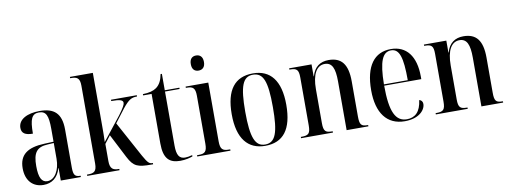

<svg xmlns="http://www.w3.org/2000/svg" viewBox="-62 -1101 3853 1452"><g transform="rotate(-10 1865.0 -375.0)"><path d="M176 10C239 10 287 -24 307 -96H309V0H463V-10H461C421 -10 408 -24 408 -83V-374C408 -500 352 -546 242 -546C148 -546 77 -511 77 -445C77 -403 106 -386 163 -386C163 -497 180 -536 235 -536C290 -536 306 -500 306 -397V-299L235 -296C105 -291 41 -245 41 -141C41 -44 96 10 176 10ZM209 -13C166 -13 145 -50 145 -140C145 -239 172 -282 258 -286L306 -289V-168C306 -82 267 -13 209 -13Z M512 0H760V-10H756C715 -10 689 -21 689 -82V-214L734 -273L828 -90C869 -10 902 0 1004 0H1018V-10H1014C992 -10 980 -18 946 -79L797 -353L874 -454C924 -516 945 -526 987 -526V-536H789V-526C854 -526 879 -519 879 -497C879 -483 867 -460 829 -409L687 -229C689 -266 689 -312 689 -347V-760H513V-750H519C565 -750 587 -739 587 -680V-81C587 -21 565 -10 519 -10H512Z M1226 10C1267 10 1302 0 1321 -7V-17C1298 -11 1282 -8 1266 -8C1222 -8 1202 -36 1202 -111V-526H1314V-536H1202V-662H1192C1184 -618 1168 -584 1139 -563C1115 -546 1082 -537 1034 -536V-526H1099V-145C1099 -29 1142 10 1226 10Z M1480 -638C1508 -638 1531 -654 1531 -696C1531 -738 1508 -754 1480 -754C1452 -754 1430 -738 1430 -696C1430 -654 1452 -638 1480 -638ZM1357 0H1612V-10H1601C1555 -10 1536 -23 1536 -85V-536H1362V-526H1371C1416 -526 1434 -512 1434 -453V-84C1434 -23 1416 -10 1369 -10H1357Z M1878 10C2016 10 2088 -79 2088 -269C2088 -455 2013 -546 1880 -546C1740 -546 1669 -455 1669 -269C1669 -80 1747 10 1878 10ZM1879 0C1803 0 1773 -71 1773 -269C1773 -467 1801 -536 1878 -536C1958 -536 1985 -467 1985 -269C1985 -72 1958 0 1879 0Z M2154 0H2399V-10H2394C2344 -10 2329 -23 2329 -84V-345C2329 -460 2365 -522 2427 -522C2484 -522 2504 -474 2504 -375V0H2671V-10H2667C2618 -10 2606 -24 2606 -87V-357C2606 -489 2559 -546 2461 -546C2397 -546 2350 -514 2331 -444H2329V-536H2157V-526H2163C2213 -526 2228 -513 2228 -453V-86C2228 -23 2213 -10 2161 -10H2154Z M2950 10C3060 10 3110 -49 3110 -95C3110 -112 3101 -125 3084 -129C3073 -40 3031 -2 2968 -2C2882 -2 2842 -79 2842 -282H3127V-302C3127 -459 3058 -546 2939 -546C2812 -546 2739 -451 2739 -264C2739 -90 2813 10 2950 10ZM3025 -292H2842C2844 -469 2874 -536 2939 -536C3003 -536 3025 -468 3025 -292Z M3189 0H3434V-10H3429C3379 -10 3364 -23 3364 -84V-345C3364 -460 3400 -522 3462 -522C3519 -522 3539 -474 3539 -375V0H3706V-10H3702C3653 -10 3641 -24 3641 -87V-357C3641 -489 3594 -546 3496 -546C3432 -546 3385 -514 3366 -444H3364V-536H3192V-526H3198C3248 -526 3263 -513 3263 -453V-86C3263 -23 3248 -10 3196 -10H3189Z"/></g></svg>

Font: Noto Serif Display Condensed Medium
Style: Regular
Weight: 500
Width: 3
Designer: Monotype Design Team
Foundry: Monotype Imaging Inc.
Version: Version 2.009